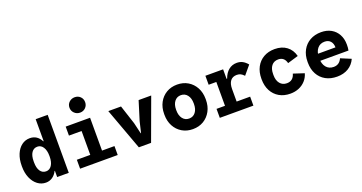

<svg xmlns="http://www.w3.org/2000/svg" viewBox="-42 -1535 4283 2271"><g transform="rotate(-20 2100.0 -399.0)"><path d="M250 17Q192.5 17 146.2 -17.8Q100 -52.5 73 -114.8Q46 -177 46 -259.5V-267Q46 -350.5 72 -412.5Q98 -474.5 143.2 -508.8Q188.5 -543 246 -543Q293.5 -543 328 -520.2Q362.5 -497.5 385.5 -453.5H390V-730H541V0H395V-78H390.5Q369 -33.5 332.2 -8.2Q295.5 17 250 17ZM296.5 -108Q341 -108 367.8 -148.5Q394.5 -189 394.5 -259.5V-266.5Q394.5 -336.5 367.8 -377.2Q341 -418 296.5 -418Q250 -418 223.5 -379.2Q197 -340.5 197 -269V-257Q197 -185.5 223.5 -146.8Q250 -108 296.5 -108Z M852.5 -40V-526H1000.5V-40ZM683.5 0V-112.5H1157V0ZM693.5 -413V-526H980.5V-413ZM911.1 -623Q870 -623 841 -651.2Q812 -679.5 812 -720Q812 -761.8 841.1 -789.2Q870.2 -816.5 911 -816.5Q953.5 -816.5 981.2 -789.2Q1009 -762 1009 -719.8Q1009 -679.5 981.2 -651.2Q953.5 -623 911.1 -623Z M1423 0 1230 -526H1390L1468 -287L1500.5 -149H1505L1537.5 -287L1611.5 -526H1770L1577 0Z M1839 -257.5V-268.5Q1839 -348.5 1872.2 -410.5Q1905.5 -472.5 1964.5 -507.8Q2023.5 -543 2100 -543Q2176.5 -543 2235.2 -507.8Q2294 -472.5 2327.5 -410.5Q2361 -348.5 2361 -268.5V-257.5Q2361 -177.5 2327.5 -115.5Q2294 -53.5 2235.2 -18.2Q2176.5 17 2100 17Q2023.5 17 1964.5 -18.2Q1905.5 -53.5 1872.2 -115.5Q1839 -177.5 1839 -257.5ZM2211 -259.5V-266.5Q2211 -332 2180.8 -371Q2150.5 -410 2100 -410Q2049.5 -410 2019.2 -371Q1989 -332 1989 -266.5V-259.5Q1989 -194 2019.2 -155Q2049.5 -116 2100 -116Q2150.5 -116 2180.8 -155Q2211 -194 2211 -259.5Z M2548.5 -55V-526H2675V-406H2682Q2705.5 -472.5 2749 -507.8Q2792.5 -543 2851 -543Q2891 -543 2922 -527.2Q2953 -511.5 2985 -474.5L2893.5 -365Q2870.5 -389.5 2850.2 -399.2Q2830 -409 2803.5 -409Q2750.5 -409 2722.8 -373.5Q2695 -338 2695 -270V-55ZM2442 0V-113H2865V0ZM2452 -413V-526H2615.5V-413Z M3327 17Q3247 17 3187.5 -17.5Q3128 -52 3095.2 -114.2Q3062.5 -176.5 3062.5 -259.5V-267Q3062.5 -350 3095.5 -412Q3128.5 -474 3188.2 -508.5Q3248 -543 3328 -543Q3418 -543 3477.8 -498.2Q3537.5 -453.5 3558.5 -372.5L3423 -332Q3413 -372.5 3388.8 -393Q3364.5 -413.5 3326 -413.5Q3272.5 -413.5 3242 -375.5Q3211.5 -337.5 3211.5 -270.5V-255.5Q3211.5 -190.5 3243.2 -151.8Q3275 -113 3329 -113Q3369.5 -113 3395.5 -134.2Q3421.5 -155.5 3432.5 -196.5L3567.5 -152Q3552.5 -100 3518 -62Q3483.5 -24 3434.8 -3.5Q3386 17 3327 17Z M3915.5 17Q3833 17 3772 -17Q3711 -51 3677.5 -112.8Q3644 -174.5 3644 -257.5V-268.5Q3644 -351 3677.8 -412.8Q3711.5 -474.5 3772 -508.8Q3832.5 -543 3912.5 -543Q3984.5 -543 4038 -513Q4091.5 -483 4121.2 -428.2Q4151 -373.5 4151 -300Q4151 -278.5 4149.5 -260.2Q4148 -242 4144.5 -227.5H3722.5V-315.5H4013V-312.5Q4013 -364.5 3986.5 -393.8Q3960 -423 3913.5 -423Q3855.5 -423 3821.8 -381.2Q3788 -339.5 3788 -266.5V-259.5Q3788 -188 3822.2 -146.5Q3856.5 -105 3915.5 -105Q3988 -105 4019 -176L4147.5 -122.5Q4117.5 -55.5 4057.5 -19.2Q3997.5 17 3915.5 17Z"/></g></svg>

Font: Google Sans Code
Style: Regular
Weight: 400
Monospace: yes
Designer: Google Sans Code Authors
Foundry: Google LLC
Version: Version 6.000